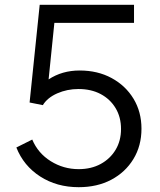

<svg xmlns="http://www.w3.org/2000/svg" viewBox="-20 -766 667 798"><path d="M307 12Q216 12 147 -32.5Q78 -77 48 -153L114 -186Q138 -129 191 -96Q244 -63 307 -63Q359 -63 398.5 -84.5Q438 -106 460.5 -143.5Q483 -181 483 -230Q483 -279 460.5 -316.5Q438 -354 398.5 -375Q359 -396 306 -396Q259 -396 218 -378Q177 -360 158 -329L103 -340L145 -746H537V-671H206L182 -436Q238 -473 311 -473Q386 -473 444 -441.5Q502 -410 535 -355.5Q568 -301 568 -231Q568 -160 534.5 -105Q501 -50 442.5 -19Q384 12 307 12Z"/></svg>

Font: Plus Jakarta Text Light
Style: Regular
Weight: 300
Designer: Gumpita Rahayu
Foundry: Tokotype Studio
Version: Version 1.000